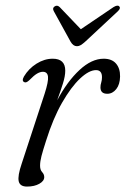

<svg xmlns="http://www.w3.org/2000/svg" viewBox="-20 -662 452 690"><path d="M68 -366.5Q57 -370.5 66 -387Q83 -415.5 111.2 -433.2Q139.5 -451 169.5 -451Q214.5 -451 214.5 -408Q214.5 -388.5 206 -361.5Q197.5 -334.5 185.5 -301.5Q222 -370 265.8 -410.5Q309.5 -451 352.5 -451Q382 -451 397 -433.5Q412 -416 411.5 -387Q411 -358.5 397.8 -341.8Q384.5 -325 365.5 -325Q341 -325 341 -348Q341 -357 343.8 -365.5Q346.5 -374 346.5 -384.5Q346.5 -410 325 -410Q300 -410 267.8 -379.8Q235.5 -349.5 203 -292.8Q170.5 -236 145.5 -156Q134 -120.5 129 -101Q124 -81.5 124 -66.5Q124 -51.5 131.5 -43.5Q139 -35.5 139 -25.5Q139 -11.5 121.2 -1.5Q103.5 8.5 77 8.5Q51.5 8.5 47.2 -10.8Q43 -30 58 -74L140.5 -325.5Q154.5 -369 152.5 -386.5Q150.5 -404 134 -404Q124.5 -404 113.2 -397.5Q102 -391 85.5 -374Q74.5 -363.5 68 -366.5ZM286.5 -512.5Q277.5 -504.5 270.8 -500.2Q264 -496 256 -496Q243 -496 233.5 -512.5L173.5 -621.5Q167 -633 176.5 -639Q185.5 -645 194.5 -636.5L270.5 -557L388 -636.5Q403 -645.5 408.5 -639Q415 -632.5 403.5 -621.5Z"/></svg>

Font: Fraunces 72pt Soft Light
Style: Italic
Weight: 300
Italic angle: -16°
Version: Version 1.000;[b76b70a41]